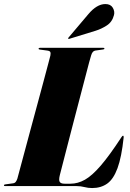

<svg xmlns="http://www.w3.org/2000/svg" viewBox="-40 -942 656 972"><path d="M346.5 0H-14Q-20 0 -20 -3.5Q-20 -8 -13.5 -8.5L26 -14Q35 -15 40 -21.8Q45 -28.5 48 -38Q49.5 -43.5 59 -79Q68.5 -114.5 83.2 -169.2Q98 -224 115.2 -288.2Q132.5 -352.5 149.8 -416.2Q167 -480 181.5 -534Q196 -588 205 -622.2Q214 -656.5 215 -660.5Q217.5 -673 214.5 -678.8Q211.5 -684.5 199 -686L162 -691Q155.5 -691.5 155.5 -695.5Q155.5 -700 162.5 -700H482.5Q488.5 -700 488.5 -696.5Q488.5 -692 482 -691.5L442.5 -686Q428 -684 421.5 -662Q420 -659 411.2 -626Q402.5 -593 388.8 -540.5Q375 -488 358.8 -425.8Q342.5 -363.5 326.2 -301Q310 -238.5 296.2 -185Q282.5 -131.5 273.5 -96.8Q264.5 -62 263 -56Q256.5 -30 262.5 -21Q268.5 -12 287 -12H317Q354 -12 390 -32.2Q426 -52.5 470 -103.5Q514 -154.5 574.5 -247Q579.5 -255 582.5 -255Q587 -255 586 -246Q575.5 -146.5 555 -90.8Q534.5 -35 502.8 -12.5Q471 10 426.5 10Q406 10 387.2 5Q368.5 0 346.5 0ZM407 -870Q450 -921.5 493.5 -921.5Q520 -921.5 531 -902.8Q542 -884 537 -865.5Q528 -830.5 500.2 -812.8Q472.5 -795 443 -786L311 -745.5Q306 -744 305 -746.5Q304 -749 307.5 -752.5Z"/></svg>

Font: Fraunces 144pt Black
Style: Italic
Weight: 900
Italic angle: -16°
Version: Version 1.000;[0bf87f6ff]